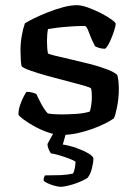

<svg xmlns="http://www.w3.org/2000/svg" viewBox="-20 -520 530 740"><path d="M219 0Q193 0 164.5 -10Q136 -20 111 -34Q86 -48 69.5 -60.5Q53 -73 51 -79Q51 -100 61 -125Q71 -150 82 -166Q96 -166 106 -163Q116 -160 120 -158Q126 -144 138.5 -120.5Q151 -97 164 -83Q174 -81 187.5 -80Q201 -79 215 -79Q242 -79 273 -81Q304 -83 326 -90Q329 -98 331.5 -114Q334 -130 334 -145Q334 -153 333.5 -162.5Q333 -172 331 -179Q328 -183 302 -190.5Q276 -198 238.5 -207.5Q201 -217 163 -227.5Q125 -238 97 -248Q69 -258 63 -265Q61 -277 60 -292Q59 -307 59 -326Q59 -355 64 -383Q69 -411 76 -430Q88 -438 111.5 -449.5Q135 -461 164 -472.5Q193 -484 222.5 -492Q252 -500 277 -500Q294 -500 319 -491Q344 -482 368.5 -469.5Q393 -457 409.5 -445Q426 -433 426 -428Q426 -421 419.5 -400.5Q413 -380 403.5 -359.5Q394 -339 385 -332Q372 -332 361.5 -335.5Q351 -339 346 -342Q330 -374 322 -397Q314 -420 306 -420Q282 -420 252.5 -418Q223 -416 199 -413Q175 -410 165 -408Q163 -399 162 -385.5Q161 -372 161 -361Q161 -347 162 -335Q163 -323 165 -314Q169 -311 193.5 -305Q218 -299 253.5 -291Q289 -283 326 -273.5Q363 -264 392 -253Q421 -242 432 -231Q435 -221 436.5 -206.5Q438 -192 438 -176Q438 -143 431.5 -109.5Q425 -76 419 -64Q407 -55 385 -44Q363 -33 335.5 -23Q308 -13 277.5 -6.5Q247 0 219 0ZM214 200Q205 200 190.5 196Q176 192 164 186.5Q152 181 148 176Q148 168 150 163Q152 158 153 156Q187 156 213 155Q239 154 261 149Q266 141 268.5 127Q271 113 271 103Q264 98 247 91.5Q230 85 210.5 79Q191 73 176 71Q172 65 167.5 55Q163 45 163 35Q174 15 181.5 1Q189 -13 204 -37H243L222 37Q249 41 276.5 51Q304 61 322 72Q340 83 340 91Q340 107 334 130Q328 153 317 166Q301 176 280 184Q259 192 241 196Q223 200 214 200Z"/></svg>

Font: Texturina Medium
Style: Regular
Weight: 500
Designer: Guillermo Torres Carreño
Foundry: Omnibus-Type
Version: Version 1.003